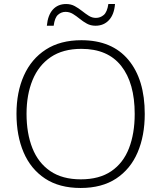

<svg xmlns="http://www.w3.org/2000/svg" viewBox="-20 -925 803 955"><path d="M700 -358Q700 -250 664.5 -167Q629 -84 558 -37Q487 10 381 10Q275 10 204 -37Q133 -84 97.5 -167Q62 -250 62 -359Q62 -467 99 -549.5Q136 -632 208 -678.5Q280 -725 385 -725Q537 -725 618.5 -627.5Q700 -530 700 -358ZM112 -359Q112 -262 141 -188.5Q170 -115 230 -74Q290 -33 382 -33Q474 -33 533.5 -73.5Q593 -114 621.5 -187.5Q650 -261 650 -358Q650 -512 583 -597Q516 -682 385 -682Q293 -682 232.5 -641Q172 -600 142 -527Q112 -454 112 -359ZM213 -797Q218 -850 243 -877.5Q268 -905 309 -905Q333 -905 352 -894.5Q371 -884 388 -870.5Q405 -857 421.5 -846.5Q438 -836 457 -836Q479 -836 496 -850.5Q513 -865 519 -905H552Q548 -853 522 -825Q496 -797 455 -797Q431 -797 412 -807.5Q393 -818 376.5 -831.5Q360 -845 343 -855.5Q326 -866 306 -866Q285 -866 268.5 -851.5Q252 -837 247 -797Z"/></svg>

Font: Noto Kufi Arabic ExtraLight
Style: Regular
Weight: 200
Designer: Monotype Design Team, David Williams, Khaled Hosny
Foundry: Google LLC
Version: Version 2.109; ttfautohint (v1.8.4.7-5d5b)